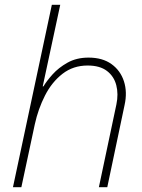

<svg xmlns="http://www.w3.org/2000/svg" viewBox="-20 -780 593 800"><path d="M34 0 196 -760H231L158 -420H161Q174 -442 199 -470Q224 -498 261.5 -519Q299 -540 349 -540Q407 -540 444.5 -513Q482 -486 496.5 -441Q511 -396 499 -342L427 0H392L465 -345Q474 -388 464.5 -425Q455 -462 425.5 -484.5Q396 -507 345 -507Q285 -507 240.5 -472.5Q196 -438 167.5 -382Q139 -326 125 -262L69 0Z"/></svg>

Font: Be Vietnam Pro Thin
Style: Italic
Weight: 100
Italic angle: -12°
Designer: Lam Bao, Tony Le, Vietanh Nguyen
Foundry: Yellow Type Foundry
Version: Version 1.002; ttfautohint (v1.8.3)